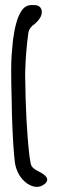

<svg xmlns="http://www.w3.org/2000/svg" viewBox="-20 -860 225 756"><path d="M109 -840Q139 -842 144 -819Q149 -794 117 -766Q96 -752 92 -733Q81 -656 79 -569Q81 -371 96 -246Q97 -241 98 -232.5Q99 -224 100.5 -217.5Q102 -211 105 -205Q112 -195 134 -184Q156 -173 163 -162Q173 -144 147 -130Q121 -115 86 -138Q49 -165 39 -217Q31 -281 27 -409Q27 -421 26 -465Q25 -509 24.5 -528Q24 -547 24 -582Q24 -617 26 -645Q28 -673 31 -701Q41 -778 61 -811Q77 -842 109 -840Z"/></svg>

Font: Amit
Style: Regular
Weight: 400
Version: Version 1.1